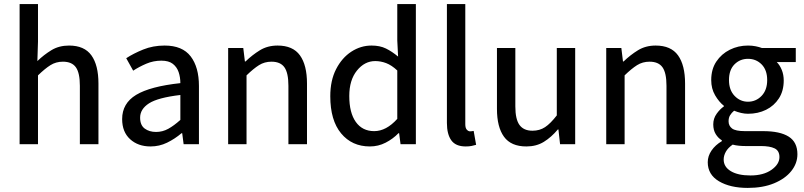

<svg xmlns="http://www.w3.org/2000/svg" viewBox="-20 -706 3936 940"><path d="M76 0V-686H166V-502L163 -407Q195 -438 232 -460.5Q269 -483 318 -483Q393 -483 427.5 -435Q462 -387 462 -297V0H371V-286Q371 -349 351.5 -376.5Q332 -404 288 -404Q254 -404 227 -387Q200 -370 166 -337V0Z M717 11Q656 11 617 -24.5Q578 -60 578 -123Q578 -200 646.5 -241.5Q715 -283 863 -299Q863 -328 854.5 -353Q846 -378 826 -393.5Q806 -409 770 -409Q731 -409 696 -394Q661 -379 632 -360L598 -421Q633 -444 681 -463.5Q729 -483 786 -483Q873 -483 913.5 -430Q954 -377 954 -285V0H879L872 -54H869Q836 -26 798 -7.5Q760 11 717 11ZM744 -60Q776 -60 804 -75.5Q832 -91 863 -119V-241Q753 -228 709.5 -200Q666 -172 666 -130Q666 -93 688.5 -76.5Q711 -60 744 -60Z M1097 0V-471H1171L1179 -405H1182Q1215 -437 1252.5 -460Q1290 -483 1339 -483Q1414 -483 1448.5 -435Q1483 -387 1483 -297V0H1392V-286Q1392 -349 1372.5 -376.5Q1353 -404 1309 -404Q1275 -404 1248 -387Q1221 -370 1187 -337V0Z M1791 11Q1703 11 1650 -53Q1597 -117 1597 -235Q1597 -312 1625.5 -367.5Q1654 -423 1700 -453Q1746 -483 1799 -483Q1840 -483 1869.5 -468.5Q1899 -454 1929 -429L1925 -508V-686H2016V0H1941L1934 -54H1931Q1904 -26 1868 -7.5Q1832 11 1791 11ZM1812 -64Q1871 -64 1925 -124V-361Q1897 -387 1870.5 -397Q1844 -407 1817 -407Q1765 -407 1727.5 -360.5Q1690 -314 1690 -236Q1690 -154 1722 -109Q1754 -64 1812 -64Z M2260 11Q2211 11 2189.5 -19Q2168 -49 2168 -104V-686H2258V-98Q2258 -79 2265.5 -71Q2273 -63 2281 -63Q2285 -63 2288.5 -63.5Q2292 -64 2299 -65L2311 3Q2301 6 2289 8.5Q2277 11 2260 11Z M2557 11Q2482 11 2447.5 -36.5Q2413 -84 2413 -173V-471H2503V-185Q2503 -122 2523.5 -94Q2544 -66 2587 -66Q2622 -66 2648.5 -83.5Q2675 -101 2706 -141V-471H2796V0H2722L2714 -72H2711Q2679 -34 2642.5 -11.5Q2606 11 2557 11Z M2948 0V-471H3022L3030 -405H3033Q3066 -437 3103.5 -460Q3141 -483 3190 -483Q3265 -483 3299.5 -435Q3334 -387 3334 -297V0H3243V-286Q3243 -349 3223.5 -376.5Q3204 -404 3160 -404Q3126 -404 3099 -387Q3072 -370 3038 -337V0Z M3641 214Q3555 214 3500 181.5Q3445 149 3445 88Q3445 58 3463.5 31Q3482 4 3514 -15V-19Q3496 -30 3484 -49.5Q3472 -69 3472 -97Q3472 -126 3488.5 -149Q3505 -172 3524 -185V-188Q3500 -207 3481 -239.5Q3462 -272 3462 -314Q3462 -367 3487 -404.5Q3512 -442 3553 -462.5Q3594 -483 3642 -483Q3662 -483 3679.5 -479.5Q3697 -476 3710 -471H3876V-402H3783Q3798 -387 3807.5 -363.5Q3817 -340 3817 -312Q3817 -261 3793.5 -224.5Q3770 -188 3730.5 -168.5Q3691 -149 3642 -149Q3626 -149 3608.5 -153Q3591 -157 3574 -164Q3562 -154 3554.5 -142Q3547 -130 3547 -112Q3547 -90 3564 -77Q3581 -64 3627 -64H3716Q3799 -64 3841.5 -37Q3884 -10 3884 49Q3884 94 3854 131.5Q3824 169 3769.5 191.5Q3715 214 3641 214ZM3642 -208Q3681 -208 3708.5 -236.5Q3736 -265 3736 -314Q3736 -363 3709 -390.5Q3682 -418 3642 -418Q3603 -418 3576 -391Q3549 -364 3549 -314Q3549 -265 3576.5 -236.5Q3604 -208 3642 -208ZM3654 153Q3718 153 3757 125.5Q3796 98 3796 63Q3796 32 3772.5 20.5Q3749 9 3705 9H3629Q3614 9 3598 7.5Q3582 6 3567 2Q3544 18 3533.5 37Q3523 56 3523 75Q3523 111 3558 132Q3593 153 3654 153Z"/></svg>

Font: Narnoor
Style: Regular
Weight: 400
Designer: S. Sridhar Murthy
Foundry: SIL International
Version: Version 3.000